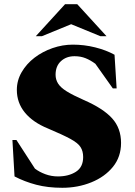

<svg xmlns="http://www.w3.org/2000/svg" viewBox="-20 -882 639 912"><path d="M276 10Q207 10 152 -4.5Q97 -19 49 -44L39 -217H58L146 -81Q167 -65 195.5 -54.5Q224 -44 255 -44Q306 -44 340.5 -66Q375 -88 375 -136Q375 -164 362.5 -183.5Q350 -203 314 -222.5Q278 -242 207 -272Q136 -301 98 -347.5Q60 -394 60 -455Q60 -500 83 -539.5Q106 -579 144 -608Q182 -637 229.5 -653.5Q277 -670 326 -670Q380 -670 432 -657Q484 -644 524 -622L534 -462H516L433 -579Q410 -596 386.5 -605.5Q363 -615 334 -615Q295 -615 269.5 -591.5Q244 -568 244 -527Q244 -504 256 -485Q268 -466 297 -448Q326 -430 378 -407Q470 -367 512.5 -320Q555 -273 555 -203Q555 -137 516.5 -89.5Q478 -42 414 -16Q350 10 276 10ZM150 -710 289 -862H347L486 -710H457L318 -767L179 -710Z"/></svg>

Font: Spectral ExtraBold
Style: Regular
Weight: 800
Designer: Jean-Baptiste Levee
Foundry: Production Type
Version: Version 2.001